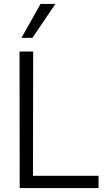

<svg xmlns="http://www.w3.org/2000/svg" viewBox="-20 -964 567 984"><path d="M485 -63V0H81L80 -700H150L149 -63ZM90 -770 188 -944H264L146 -770Z"/></svg>

Font: Be Vietnam Light
Style: Regular
Weight: 300
Designer: Gabriel Lam
Foundry: TypeRant
Version: Version 4.000